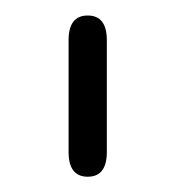

<svg xmlns="http://www.w3.org/2000/svg" viewBox="-20 -653 229 250"><path d="M119.1 -455.1Q119.1 -422.9 94.2 -422.9Q69.3 -422.9 69.3 -455.1V-600.6Q69.3 -632.8 94.2 -632.8Q119.1 -632.8 119.1 -600.6Z"/></svg>

Font: Jura
Style: Book
Weight: 400
Version: Version 2.5